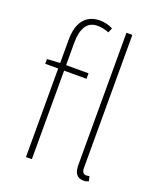

<svg xmlns="http://www.w3.org/2000/svg" viewBox="-139 -820 759 917"><g transform="rotate(20 241.0 -361.0)"><path d="M100 0V-596Q100 -643 113.5 -673.5Q127 -704 151.5 -719Q176 -734 210 -734Q225 -734 243 -730Q261 -726 276 -718L266 -694Q235 -706 208 -706Q168 -706 149 -676Q130 -646 130 -592V0ZM34 -450V-474L100 -478H244V-450ZM396 12Q381 12 370 5.5Q359 -1 353.5 -15Q348 -29 348 -52V-722H378V-46Q378 -30 384 -23Q390 -16 400 -16Q403 -16 406.5 -16.5Q410 -17 416 -18L422 6Q416 9 410 10.5Q404 12 396 12Z"/></g></svg>

Font: Source Sans 3 Variable
Style: Regular
Weight: 200
Designer: Paul D. Hunt
Foundry: Adobe Systems Incorporated
Version: Version 3.026